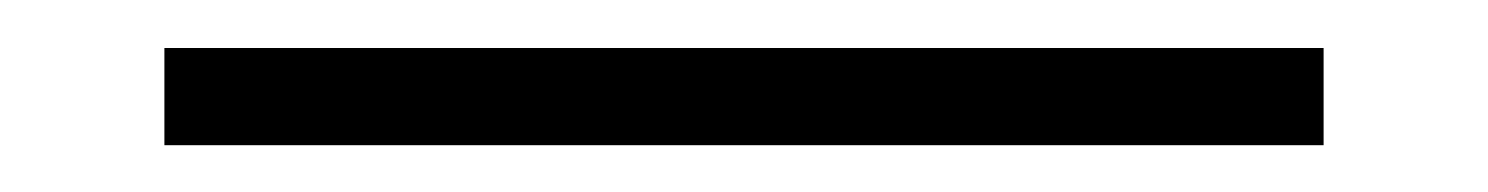

<svg xmlns="http://www.w3.org/2000/svg" viewBox="-20 -20 620 80"><path d="M48.5 40.5V0H531.5V40.5Z"/></svg>

Font: Encode Sans SemiExpanded SemiExpanded ExtraLight
Style: Regular
Weight: 200
Width: 6
Designer: Multiple Designers
Foundry: Impallari Type
Version: Version 3.000; ttfautohint (v1.8.3) -l 8 -r 50 -G 200 -x 14 